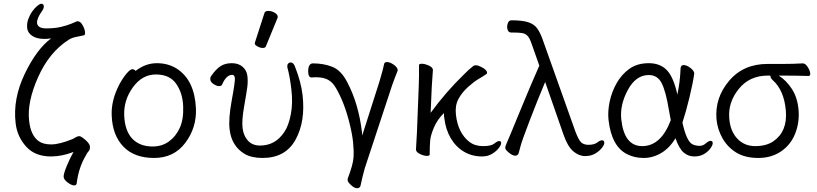

<svg xmlns="http://www.w3.org/2000/svg" viewBox="-20 -822 4347 1021"><path d="M371 -14Q309 10 251 10Q166 10 118.5 -43Q71 -96 63 -168Q48 -296 111 -428Q174 -560 252 -618Q233 -615 217 -615Q175 -615 151 -631.5Q127 -648 124.5 -672.5Q122 -697 130 -719.5Q138 -742 151 -760.5Q164 -779 178 -790.5Q192 -802 199 -802Q212 -802 213 -789Q214 -779 204 -764Q175 -724 177 -699Q181 -671 226 -671Q271 -671 304.5 -679Q338 -687 360.5 -696.5Q383 -706 386 -707.5Q389 -709 393 -709Q407 -709 418.5 -689.5Q430 -670 432 -652.5Q434 -635 425 -634Q406 -630 384 -625.5Q362 -621 346 -611Q242 -545 182.5 -411.5Q123 -278 135 -179Q143 -103 185 -72Q209 -54 252.5 -54Q296 -54 367 -83Q371 -85 382 -91.5Q393 -98 401 -98Q409 -98 422 -88Q456 -62 458 -44.5Q460 -27 451 -17.5Q442 -8 437 4Q398 69 388 152Q387 164 374 164Q361 164 340.5 149Q320 134 318.5 119Q317 104 335 60.5Q353 17 371 -14Z M701 -445Q754 -486 814 -486Q874 -486 920 -457Q1015 -396 1022 -245Q1026 -143 965.5 -62.5Q905 18 799.5 18Q694 18 636 -42.5Q578 -103 574 -207Q570 -287 615 -374Q635 -410 654 -432Q673 -454 683.5 -454Q694 -454 701 -445ZM792 -43Q841 -43 878 -69.5Q915 -96 936 -142Q957 -188 954 -258Q951 -328 916.5 -377Q882 -426 809 -426Q736 -426 686.5 -357.5Q637 -289 640.5 -207.5Q644 -126 683.5 -84.5Q723 -43 792 -43Z M1386 -752Q1389 -764 1406.5 -764Q1424 -764 1440.5 -754.5Q1457 -745 1457 -732Q1457 -729 1456 -727L1394 -576Q1391 -567 1377.5 -567Q1364 -567 1349.5 -575Q1335 -583 1335 -589.5Q1335 -596 1336 -597ZM1508 -464V-468Q1507 -478 1512.5 -484Q1518 -490 1525 -490Q1539 -490 1547 -472Q1581 -387 1589 -316Q1605 -176 1551.5 -79Q1498 18 1376 18Q1317 18 1280 -4Q1211 -46 1201 -134Q1194 -189 1212.5 -289.5Q1231 -390 1229 -407Q1227 -424 1215 -424Q1183 -424 1161 -372Q1157 -364 1145 -364Q1133 -364 1116.5 -374.5Q1100 -385 1098.5 -397.5Q1097 -410 1103 -418Q1128 -454 1152.5 -470Q1177 -486 1212.5 -486Q1248 -486 1270 -467Q1292 -448 1295.5 -418.5Q1299 -389 1295 -358.5Q1291 -328 1278 -254.5Q1265 -181 1270 -140.5Q1275 -100 1298.5 -74Q1322 -48 1363 -48Q1444 -48 1492 -120Q1515 -154 1526.5 -214Q1538 -274 1529.5 -346Q1521 -418 1508 -464Z M1636 -410Q1622 -410 1619.5 -432Q1617 -454 1623 -469.5Q1629 -485 1644 -485Q1701 -485 1747.5 -466.5Q1794 -448 1826 -386Q1887 -271 1905 -118L1906 -101L1998 -389Q2019 -460 2023 -483Q2025 -492 2039 -492Q2053 -492 2073 -478.5Q2093 -465 2095 -450Q2095 -446 2091 -437Q2087 -428 2078.5 -405Q2070 -382 2065 -368L1920 72Q1915 88 1908.5 115.5Q1902 143 1897 166Q1893 179 1879 179Q1865 179 1847.5 163Q1830 147 1829 138.5Q1828 130 1829 128Q1858 52 1860 14.5Q1862 -23 1857.5 -66Q1853 -109 1840 -161Q1813 -274 1767 -353Q1749 -385 1724 -398Q1699 -411 1664 -411H1651Q1645 -411 1637 -410Z M2192 -27 2197 -115 2207 -369Q2209 -422 2208 -475Q2208 -483 2223 -483Q2238 -483 2259 -474Q2280 -465 2282 -452V-449Q2279 -414 2276 -360L2270 -222Q2351 -333 2445 -424Q2474 -454 2498 -472Q2503 -475 2512 -475Q2521 -475 2535 -468Q2569 -452 2570 -436Q2571 -431 2566 -428Q2546 -414 2524 -401.5Q2502 -389 2469 -359.5Q2436 -330 2417.5 -295Q2399 -260 2404.5 -211.5Q2410 -163 2428 -127Q2446 -91 2475.5 -68Q2505 -45 2548.5 -45Q2592 -45 2608.5 -58.5Q2625 -72 2634.5 -72Q2644 -72 2645 -62.5Q2646 -53 2633 -35.5Q2620 -18 2597 -4Q2574 10 2544 10Q2490 10 2447 -15.5Q2404 -41 2377 -87Q2350 -133 2343 -192L2341 -207Q2341 -214 2341 -221Q2306 -187 2288 -145Q2270 -103 2267.5 -74.5Q2265 -46 2265 -1Q2265 7 2250 7Q2235 7 2214.5 -2.5Q2194 -12 2192 -25Z M2699 -649Q2680 -649 2677 -674Q2676 -688 2681.5 -701Q2687 -714 2700 -714Q2759 -714 2790 -703.5Q2821 -693 2837 -670.5Q2853 -648 2866 -611L3040 -122Q3055 -83 3067 -68.5Q3079 -54 3104 -52H3110Q3140 -52 3155.5 -64Q3171 -76 3181.5 -76Q3192 -76 3193.5 -65Q3195 -54 3181.5 -36.5Q3168 -19 3145.5 -5.5Q3123 8 3091 8Q3059 8 3029 -17Q2999 -42 2977 -105L2879 -386Q2838 -289 2796.5 -180.5Q2755 -72 2749 -48Q2743 -24 2738.5 -9Q2734 6 2720 6Q2706 6 2687 -9.5Q2668 -25 2667 -34Q2666 -43 2674 -60Q2682 -77 2742.5 -224.5Q2803 -372 2848 -473L2808 -586Q2798 -617 2786.5 -630Q2775 -643 2757.5 -646Q2740 -649 2710 -649Z M3609 -170Q3630 -74 3660 -56Q3674 -48 3695.5 -46.5Q3717 -45 3732.5 -59Q3748 -73 3758.5 -73Q3769 -73 3770 -62.5Q3771 -52 3759 -34.5Q3747 -17 3725 -3.5Q3703 10 3671.5 10Q3640 10 3615.5 -11Q3591 -32 3572 -87Q3541 -35 3496.5 -8.5Q3452 18 3403 18Q3354 18 3315 -2Q3232 -43 3216 -184Q3211 -229 3222 -281.5Q3233 -334 3259.5 -380.5Q3286 -427 3327.5 -456.5Q3369 -486 3430 -486Q3491 -486 3526.5 -448.5Q3562 -411 3582 -319Q3597 -390 3599 -458Q3600 -476 3615.5 -476Q3631 -476 3650.5 -461.5Q3670 -447 3672 -432Q3665 -381 3646.5 -304.5Q3628 -228 3609 -170ZM3395 -45Q3495 -45 3547 -183Q3542 -209 3537 -237Q3521 -335 3499 -379Q3477 -423 3430 -423Q3361 -423 3318 -342.5Q3275 -262 3284 -185Q3300 -45 3395 -45Z M4279 -418Q4212 -420 4152 -420H4121Q4161 -395 4191 -349Q4221 -303 4226.5 -237Q4232 -171 4208.5 -111.5Q4185 -52 4133.5 -17Q4082 18 4012.5 18Q3943 18 3896.5 -10Q3850 -38 3822.5 -86Q3795 -134 3790 -189Q3781 -302 3857 -392Q3933 -482 4061 -482H4143Q4197 -482 4248 -485H4249Q4263 -485 4275 -466Q4287 -447 4288.5 -432.5Q4290 -418 4279 -418ZM4076 -420H4062Q3966 -420 3908.5 -349Q3851 -278 3858 -193Q3863 -125 3900.5 -85Q3938 -45 3996.5 -45Q4055 -45 4093 -71Q4168 -123 4159 -232.5Q4150 -342 4088 -397Q4077 -407 4077 -417Z"/></svg>

Font: LXGW WenKai
Style: Regular
Weight: 400
Designer: LXGW / Fontworks Inc.
Foundry: LXGW / Fontworks Inc.
Version: Version 1.520; June 14, 2025